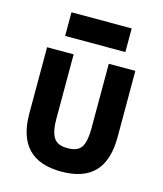

<svg xmlns="http://www.w3.org/2000/svg" viewBox="-107 -780 734 866"><g transform="rotate(15 260.0 -347.0)"><path d="M53.7 -210V-519.5H177.7V-215.8Q177.7 -161.1 194.3 -132.8Q210.9 -103.5 259.8 -103.5Q308.6 -103.5 325.2 -130.9Q341.8 -158.2 341.8 -215.8V-519.5H465.8V-210Q465.8 -101.6 415 -47.9Q364.3 5.9 259.8 5.9Q53.7 5.9 53.7 -210ZM119.1 -700.2H400.4V-589.8H119.1Z"/></g></svg>

Font: DINish
Style: Bold
Weight: 700
Designer: Bert Driehuis
Foundry: Playbeing
Version: Version 3.008; git-95204e4c-release